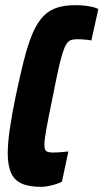

<svg xmlns="http://www.w3.org/2000/svg" viewBox="-20 -716 401 744"><path d="M139 8Q91 8 62.5 -5.5Q34 -19 22 -48Q10 -77 10 -122Q10 -161 18 -216.5Q26 -272 41 -344Q57 -420 71.5 -478Q86 -536 102.5 -577.5Q119 -619 141 -645.5Q163 -672 194.5 -684Q226 -696 271 -696Q291 -696 309 -694Q327 -692 340.5 -688.5Q354 -685 361 -681L334 -559Q326 -561 316 -562Q306 -563 296.5 -563.5Q287 -564 278 -564Q264 -564 254.5 -560.5Q245 -557 237.5 -545.5Q230 -534 222.5 -510.5Q215 -487 206 -446.5Q197 -406 185 -344Q169 -267 160.5 -221Q152 -175 152 -156Q152 -142 155.5 -135.5Q159 -129 166.5 -127Q174 -125 185 -125Q201 -125 217.5 -126.5Q234 -128 245 -129L220 -12Q211 -7 197 -2.5Q183 2 168 5Q153 8 139 8Z"/></svg>

Font: Saira ExtraCondensed Black
Style: Italic
Weight: 900
Width: 2
Italic angle: -12°
Designer: Hector Gatti with collaboration of the Omnibus-Type team
Foundry: Omnibus-Type
Version: Version 1.101